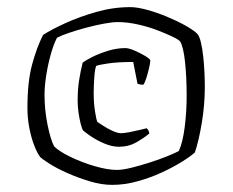

<svg xmlns="http://www.w3.org/2000/svg" viewBox="-20 -745 653 539"><path d="M295 -226Q265 -226 232 -236Q199 -246 169.5 -259Q140 -272 119.5 -285Q99 -298 93 -304Q85 -314 76.5 -335.5Q68 -357 62.5 -385Q57 -413 57 -442Q57 -515 70 -563.5Q83 -612 101 -647Q124 -662 163.5 -680Q203 -698 250.5 -711.5Q298 -725 346 -725Q365 -725 392.5 -717.5Q420 -710 449 -698Q478 -686 501 -673Q524 -660 534 -650Q540 -643 544 -626Q548 -609 550.5 -586.5Q553 -564 554 -541Q555 -518 555 -501Q555 -451 546.5 -400Q538 -349 527 -317Q515 -306 490 -290.5Q465 -275 433.5 -260.5Q402 -246 366 -236Q330 -226 295 -226ZM314 -333Q294 -333 272 -342.5Q250 -352 233.5 -363.5Q217 -375 213 -379Q210 -384 206.5 -397.5Q203 -411 200.5 -428.5Q198 -446 198 -462Q198 -494 202 -519.5Q206 -545 212 -569Q221 -576 240 -585.5Q259 -595 283.5 -602.5Q308 -610 332 -610Q342 -610 359 -602.5Q376 -595 389 -587Q402 -579 402 -575Q402 -569 398.5 -554Q395 -539 390.5 -525Q386 -511 382 -507Q378 -507 373 -508Q368 -509 366 -510L354 -571Q311 -571 284 -567Q257 -563 250 -560Q246 -550 244.5 -525Q243 -500 243 -485Q243 -454 247 -430.5Q251 -407 253 -403Q256 -401 268 -393Q280 -385 295 -378Q310 -371 320 -371Q328 -371 343.5 -374Q359 -377 373.5 -380.5Q388 -384 392 -385Q394 -383 396.5 -379Q399 -375 399 -370Q383 -357 362 -345Q341 -333 314 -333ZM308 -268Q324 -268 348.5 -274Q373 -280 399.5 -288.5Q426 -297 448.5 -306Q471 -315 482 -321Q493 -345 498.5 -388Q504 -431 504 -477Q504 -528 499.5 -570.5Q495 -613 486 -628Q483 -633 465.5 -641.5Q448 -650 422 -660Q396 -670 366.5 -676.5Q337 -683 311 -683Q295 -683 271 -678.5Q247 -674 221 -667Q195 -660 173 -652.5Q151 -645 140 -639Q131 -622 123 -594Q115 -566 110 -535Q105 -504 105 -479Q105 -436 113.5 -394.5Q122 -353 132 -334Q146 -320 178 -304.5Q210 -289 246 -278.5Q282 -268 308 -268Z"/></svg>

Font: Texturina Medium 12pt ExtraLight
Style: Regular
Weight: 250
Version: Version 1.002